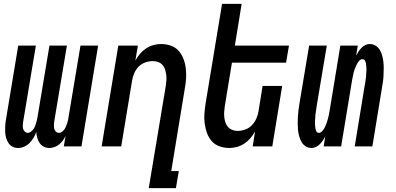

<svg xmlns="http://www.w3.org/2000/svg" viewBox="-20 -755 2040 990"><path d="M234 8Q218 8 205 1Q192 -6 184 -18Q176 -30 172 -45Q168 -60 167 -75Q162 -60 153.5 -45.5Q145 -31 133 -18.5Q121 -6 105 1Q89 8 74 8H73Q57 8 44 1Q31 -6 23 -18.5Q15 -31 11 -46Q7 -61 6.5 -76.5Q6 -92 7 -108Q8 -124 11 -140L74 -520H165L99 -125Q98 -116 97.5 -107Q97 -98 99.5 -90Q102 -82 108.5 -76Q115 -70 124 -70Q132 -70 139.5 -76Q147 -82 152.5 -89.5Q158 -97 161 -105Q164 -113 166.5 -121.5Q169 -130 171 -138.5Q173 -147 174 -155L235 -520H325L259 -125Q258 -116 258 -107Q258 -98 260 -90Q262 -82 268.5 -76Q275 -70 284 -70Q293 -70 300.5 -76Q308 -82 313 -89.5Q318 -97 321 -105Q324 -113 327 -121.5Q330 -130 331.5 -138.5Q333 -147 334 -155L395 -520H486L400 0H309L318 -54Q312 -41 303.5 -30Q295 -19 284.5 -10Q274 -1 260.5 3.5Q247 8 234 8Z M747 215 835 -313Q837 -327 838 -341.5Q839 -356 837 -370Q835 -384 831 -397Q827 -410 818 -420Q809 -430 796 -435Q783 -440 768 -440Q749 -440 729 -433Q709 -426 694.5 -411Q680 -396 672 -377Q664 -358 661 -339L605 0H504L590 -520H691L678 -443Q688 -461 702 -477.5Q716 -494 733.5 -505.5Q751 -517 771 -522.5Q791 -528 810 -528Q837 -528 861 -519.5Q885 -511 901 -493Q917 -475 926 -451.5Q935 -428 938 -402.5Q941 -377 939.5 -351Q938 -325 933 -299L863 127H902L887 215Z M1163 8Q1136 8 1112 -0.5Q1088 -9 1072 -27Q1056 -45 1047.5 -68.5Q1039 -92 1035.5 -117.5Q1032 -143 1034 -169Q1036 -195 1040 -221L1125 -735H1226L1191 -520H1470L1455 -432H1176L1139 -207Q1137 -193 1136 -178.5Q1135 -164 1136.5 -150Q1138 -136 1142.5 -123Q1147 -110 1156 -100Q1165 -90 1178 -85Q1191 -80 1206 -80Q1225 -80 1244.5 -87Q1264 -94 1278.5 -109Q1293 -124 1301.5 -143Q1310 -162 1313 -181L1334 -312H1435L1384 0H1283L1295 -77Q1285 -59 1271 -42.5Q1257 -26 1239.5 -14.5Q1222 -3 1202 2.5Q1182 8 1163 8Z M1587 8Q1569 8 1555.5 -1Q1542 -10 1534.5 -23.5Q1527 -37 1522.5 -53Q1518 -69 1516.5 -85.5Q1515 -102 1515 -119Q1515 -136 1516 -153Q1517 -170 1519 -187Q1521 -204 1524 -221L1574 -520H1665L1613 -209Q1612 -201 1611 -193.5Q1610 -186 1608.5 -178.5Q1607 -171 1606.5 -163.5Q1606 -156 1605.5 -148.5Q1605 -141 1604.5 -133.5Q1604 -126 1604 -119Q1604 -112 1605 -104.5Q1606 -97 1607 -90Q1608 -83 1612 -76.5Q1616 -70 1624 -70Q1634 -70 1642 -79.5Q1650 -89 1655 -99Q1660 -109 1663.5 -119Q1667 -129 1670 -139.5Q1673 -150 1675 -160Q1677 -170 1679 -181L1735 -520H1825L1816 -468Q1822 -479 1828.5 -489Q1835 -499 1843.5 -508Q1852 -517 1863.5 -522.5Q1875 -528 1886 -528Q1904 -528 1917.5 -519Q1931 -510 1939 -496.5Q1947 -483 1951 -467Q1955 -451 1957 -434.5Q1959 -418 1958.5 -401Q1958 -384 1957.5 -367Q1957 -350 1954.5 -333Q1952 -316 1949 -299L1900 0H1809L1860 -311Q1862 -319 1863 -326.5Q1864 -334 1865 -341.5Q1866 -349 1867 -356.5Q1868 -364 1868 -371.5Q1868 -379 1869 -386.5Q1870 -394 1869.5 -401Q1869 -408 1868.5 -415.5Q1868 -423 1866.5 -430Q1865 -437 1861 -443.5Q1857 -450 1849 -450Q1839 -450 1831 -440.5Q1823 -431 1818.5 -421Q1814 -411 1810 -401Q1806 -391 1803.5 -380.5Q1801 -370 1799 -360Q1797 -350 1795 -339L1739 0H1649L1657 -52Q1652 -41 1645 -31Q1638 -21 1629.5 -12Q1621 -3 1609.5 2.5Q1598 8 1587 8Z"/></svg>

Font: Iosevka Semibold
Style: Italic
Weight: 600
Italic angle: -9°
Monospace: yes
Designer: Belleve Invis
Foundry: Belleve Invis
Version: Version 32.5.0; ttfautohint (v1.8.4)